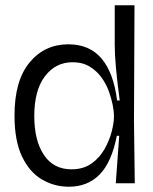

<svg xmlns="http://www.w3.org/2000/svg" viewBox="-20 -695 579 728"><path d="M241 13Q186 13 139 -14.5Q92 -42 63.5 -101.5Q35 -161 35 -257Q35 -389 92 -458Q149 -527 239 -527Q320 -527 365.5 -472.5Q411 -418 424 -314H434Q424 -389 419.5 -439Q415 -489 415 -527V-675H490L488 -238L491 0H419L432 -180H423Q403 -79 357.5 -33Q312 13 241 13ZM251 -53Q296 -53 327 -75Q358 -97 376.5 -130Q395 -163 403.5 -196Q412 -229 412 -251V-259Q412 -272 407.5 -296Q403 -320 393 -348Q383 -376 365 -401Q347 -426 320 -442.5Q293 -459 255 -459Q191 -459 150.5 -406Q110 -353 110 -255Q110 -162 146.5 -107.5Q183 -53 251 -53Z"/></svg>

Font: Bricolage Grotesque 96pt Light
Style: Regular
Weight: 300
Designer: Mathieu Triay
Foundry: Atelier Triay
Version: Version 1.001; ttfautohint (v1.8.4.7-5d5b);gftools[0.9.33.de